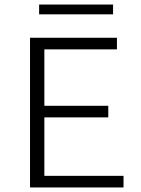

<svg xmlns="http://www.w3.org/2000/svg" viewBox="-20 -824 621 844"><path d="M523 -51V0H112V-658H494V-607H175V-359H456V-308H175V-51ZM152 -804H477V-761H152Z"/></svg>

Font: Ysabeau Semilight
Style: Regular
Weight: 300
Designer: Christian Thalmann (Catharsis Fonts)
Version: Version 0.003